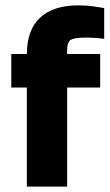

<svg xmlns="http://www.w3.org/2000/svg" viewBox="-20 -695 408 715"><path d="M368 -665V-550Q358 -552 339 -553.5Q320 -555 302 -555Q260 -555 245 -547.5Q230 -540 230 -508V0H80V-492Q80 -583 129 -629Q178 -675 272 -675Q303 -675 330 -671Q357 -667 368 -665ZM22 -369V-494H353V-369Z"/></svg>

Font: Blinker
Style: Regular
Weight: 400
Designer: Juergen Huber
Foundry: supertype
Version: 1.017